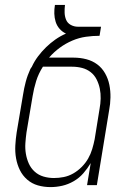

<svg xmlns="http://www.w3.org/2000/svg" viewBox="-20 -755 540 783"><path d="M186 8Q159 8 134.5 1Q110 -6 91 -22.5Q72 -39 61 -61.5Q50 -84 45.5 -109.5Q41 -135 42.5 -162Q44 -189 48 -215L74 -369Q78 -395 85 -421.5Q92 -448 104 -474L110 -483Q120 -505 135 -525Q150 -545 168 -562.5Q186 -580 206 -594Q226 -608 249 -618Q234 -625 223 -637.5Q212 -650 207 -666Q202 -682 201.5 -699.5Q201 -717 204 -735H245Q243 -719 243.5 -703.5Q244 -688 249.5 -674.5Q255 -661 268.5 -653.5Q282 -646 298 -646H392L386 -609Q358 -609 330 -605Q302 -601 275 -589.5Q248 -578 224 -560.5Q200 -543 180 -520H280Q307 -520 332 -513.5Q357 -507 376.5 -492.5Q396 -478 408.5 -456Q421 -434 426 -409Q431 -384 430.5 -357.5Q430 -331 425 -305L375 0H335L350 -90Q337 -68 320 -48.5Q303 -29 280.5 -16Q258 -3 234 2.5Q210 8 186 8ZM200 -29Q220 -29 240 -33Q260 -37 278.5 -47.5Q297 -58 313 -74Q329 -90 339.5 -108.5Q350 -127 356 -147Q362 -167 366 -187L386 -311Q390 -332 390.5 -353Q391 -374 387 -393.5Q383 -413 374 -431Q365 -449 349.5 -461Q334 -473 314.5 -478Q295 -483 274 -483H155Q137 -455 127.5 -424.5Q118 -394 113 -363L88 -215Q85 -193 83.5 -171Q82 -149 85.5 -128Q89 -107 97.5 -88Q106 -69 121.5 -55Q137 -41 157.5 -35Q178 -29 200 -29Z"/></svg>

Font: Iosevka Extralight
Style: Italic
Weight: 200
Italic angle: -9°
Monospace: yes
Designer: Belleve Invis
Foundry: Belleve Invis
Version: Version 32.5.0; ttfautohint (v1.8.4)